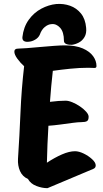

<svg xmlns="http://www.w3.org/2000/svg" viewBox="-20 -969 536 1003"><path d="M228 14Q200 14 170 2.5Q140 -9 126 -34Q97 -47 84.5 -75.5Q72 -104 74 -139Q82 -260 87 -381Q92 -502 106 -623Q86 -641 70.5 -662.5Q55 -684 55 -699Q55 -715 74 -715Q88 -715 120 -717.5Q152 -720 190 -723.5Q228 -727 263 -729.5Q298 -732 318 -732Q376 -732 412.5 -716Q449 -700 466.5 -675.5Q484 -651 484 -624Q484 -614 474 -614Q465 -614 457 -614.5Q449 -615 441 -615Q396 -615 347 -610Q298 -605 256 -599Q247 -520 241 -437Q288 -443 323 -443Q338 -443 358.5 -434.5Q379 -426 398 -413Q417 -400 430 -385.5Q443 -371 443 -359Q443 -341 434 -336Q425 -331 406 -331Q388 -331 358.5 -327Q329 -323 295.5 -318.5Q262 -314 233 -312Q230 -264 228 -215.5Q226 -167 225 -119Q266 -146 304 -162.5Q342 -179 372 -179Q392 -179 417 -167Q442 -155 461 -137.5Q480 -120 480 -105Q480 -92 468 -87ZM274 -948Q312 -951 346 -939Q380 -927 403 -898.5Q426 -870 430 -824Q433 -795 421.5 -775.5Q410 -756 391.5 -746.5Q373 -737 356 -735Q339 -734 326.5 -739Q314 -744 314 -756Q314 -802 294 -824Q274 -846 249 -843Q231 -842 214 -828Q197 -814 188 -788Q181 -772 164 -762Q147 -752 130 -751Q115 -749 105.5 -754.5Q96 -760 97 -775Q103 -828 130 -865.5Q157 -903 195.5 -923.5Q234 -944 274 -948Z"/></svg>

Font: Protest Riot
Style: Regular
Weight: 400
Designer: Octavio Pardo
Foundry: Ashler Design
Version: Version 2.005; ttfautohint (v1.8.4.7-5d5b)